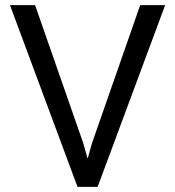

<svg xmlns="http://www.w3.org/2000/svg" viewBox="-20 -731 685 751"><path d="M305.7 -170.9 321.8 -113.3H323.7L339.8 -170.9L528.3 -710.9H626L361.8 0H283.2L19 -710.9H117.2Z"/></svg>

Font: Roboto Web
Style: Regular
Weight: 400
Designer: Google
Version: Version 1.200310; 2013